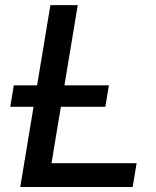

<svg xmlns="http://www.w3.org/2000/svg" viewBox="-20 -748 622 768"><path d="M61 0 181.6 -727.5H291L186 -95.2H526.4L510.7 0ZM21 -320.8 35.2 -406.7H415.5L401.4 -320.8Z"/></svg>

Font: Inter 28pt Medium
Style: Italic
Weight: 500
Italic angle: -9.3988°
Designer: Rasmus Andersson
Foundry: rsms
Version: Version 4.001;git-66647c0bb